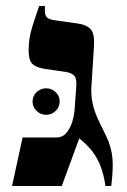

<svg xmlns="http://www.w3.org/2000/svg" viewBox="-20 -617 421 637"><path d="M20 0 55 -161H168Q188 -161 201 -177Q214 -193 220.5 -215.5Q227 -238 228 -260L233 -329Q235 -356 226.5 -365.5Q218 -375 200 -378L125 -389Q98 -394 86.5 -406Q75 -418 75 -450Q75 -490 87 -528Q99 -566 110 -597H129V-581Q129 -567 135 -560Q141 -553 160 -550L238 -539Q267 -535 280.5 -520.5Q294 -506 292 -467L283 -326Q282 -298 287.5 -273.5Q293 -249 302.5 -227.5Q312 -206 322 -186.5Q332 -167 340 -148Q354 -110 354 -73.5Q354 -37 349 0H330Q324 -39 313.5 -66Q303 -93 286.5 -114.5Q270 -136 243 -158L185 0ZM133 -236Q115 -236 101.5 -249Q88 -262 88 -280Q88 -299 101.5 -311.5Q115 -324 133 -324Q151 -324 164.5 -311.5Q178 -299 178 -280Q178 -262 164.5 -249Q151 -236 133 -236Z"/></svg>

Font: Frank Ruhl Libre
Style: Bold
Weight: 700
Designer: Yanek Iontef
Foundry: Fontef
Version: Version 6.004